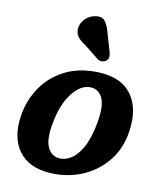

<svg xmlns="http://www.w3.org/2000/svg" viewBox="-83 -788 723 867"><g transform="rotate(10 279.0 -354.5)"><path d="M345.5 -474Q449 -469 494.8 -405.8Q540.5 -342.5 525.5 -237.5Q514 -156.5 468 -99.2Q422 -42 353.8 -13Q285.5 16 207 11.5Q108.5 6.5 61.8 -56Q15 -118.5 32 -224.5Q43.5 -294.5 83.2 -352.8Q123 -411 189.2 -444.5Q255.5 -478 345.5 -474ZM235 -61Q261 -58.5 289 -75.8Q317 -93 340.5 -135.5Q364 -178 377 -251Q390 -326 374.5 -361.8Q359 -397.5 322.5 -401Q275.5 -405 234.2 -352Q193 -299 177 -205.5Q164.5 -133 181.8 -98.5Q199 -64 235 -61ZM352 -653 376.5 -569.5Q378.5 -559.5 377.8 -549.8Q377 -540 367.5 -532.5Q359 -526 348.5 -525.8Q338 -525.5 330 -530.5L262 -584.5Q237 -600.5 225.8 -616.2Q214.5 -632 216.5 -654.5Q218.5 -677 237 -696.8Q255.5 -716.5 282.5 -721Q315 -727 329.5 -707.2Q344 -687.5 352 -653Z"/></g></svg>

Font: Fraunces 9pt S100 SemiBold
Style: Italic
Weight: 600
Italic angle: -16°
Version: Version 1.000; ttfautohint (v1.8.3)